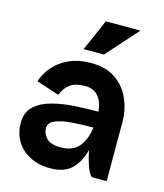

<svg xmlns="http://www.w3.org/2000/svg" viewBox="-109 -796 760 889"><g transform="rotate(15 271.0 -352.0)"><path d="M288 -714H454L319 -563H222ZM163 -328 54 -364Q66 -403 94.5 -436Q123 -469 168 -489.5Q213 -510 273 -510Q345 -510 391.5 -477.5Q438 -445 460.5 -393Q483 -341 483 -283V0H417Q407 0 397 -20Q387 -40 379 -68Q371 -96 367 -119Q352 -59 316.5 -24.5Q281 10 214 10Q159 10 117 -11.5Q75 -33 52 -71Q29 -109 29 -159Q29 -209 60 -238Q91 -267 141 -280.5Q191 -294 249.5 -297.5Q308 -301 363 -301Q360 -343 338.5 -371.5Q317 -400 273 -400Q228 -400 202.5 -382Q177 -364 163 -328ZM148 -165Q148 -139 168 -117.5Q188 -96 236 -96Q292 -96 321.5 -128.5Q351 -161 360 -224Q302 -224 254 -220Q206 -216 177 -203.5Q148 -191 148 -165Z"/></g></svg>

Font: Haskoy Bold
Style: Regular
Weight: 700
Designer: Ertekin Erdin
Foundry: Ertekin Erdin
Version: Version 1.500; ttfautohint (v1.8.3)